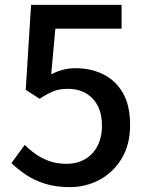

<svg xmlns="http://www.w3.org/2000/svg" viewBox="-20 -757 610 791"><path d="M268 14Q211 14 166 0Q121 -14 87 -37Q53 -60 27 -85L82 -160Q103 -139 128 -121.5Q153 -104 184.5 -93Q216 -82 255 -82Q296 -82 329 -100.5Q362 -119 381 -154.5Q400 -190 400 -239Q400 -311 361.5 -351Q323 -391 260 -391Q225 -391 200 -381Q175 -371 143 -350L86 -387L108 -737H481V-639H208L191 -451Q215 -463 239 -469.5Q263 -476 292 -476Q354 -476 405 -451Q456 -426 486 -374.5Q516 -323 516 -242Q516 -161 481 -103.5Q446 -46 389.5 -16Q333 14 268 14Z"/></svg>

Font: Noto Sans SC Medium
Style: Regular
Weight: 500
Designer: Ryoko NISHIZUKA  (kana, bopomofo & ideographs); Paul D. Hunt (Latin, Greek & Cyrillic); Sandoll Communications , Soo-you
Foundry: Adobe
Version: Version 2.004-H2;hotconv 1.0.118;makeotfexe 2.5.65603